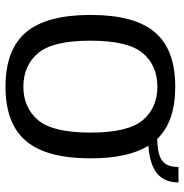

<svg xmlns="http://www.w3.org/2000/svg" viewBox="-6 -644 654 682"><g transform="rotate(90 321.0 -303.0)"><path d="M288 4.5C375.5 4.5 440 -20 481 -68.5C522 -117.5 542.5 -193.5 542.5 -297.5C542.5 -386 527.5 -454.5 498 -503C585.5 -509.5 628 -543 628 -610H573C573 -557 549.5 -536 473.5 -534.5C432 -577.5 370.5 -598.5 288 -598.5C200 -598.5 135.5 -574.5 94.5 -526C53.5 -478 33 -401.5 33 -297.5C33 -193.5 53.5 -117.5 94.5 -68.5C135.5 -20 200 4.5 288 4.5ZM288 -59C238.5 -59 198.5 -76.5 169 -111C139.5 -145.5 124.5 -207.5 124.5 -297C124.5 -387 139.5 -449 169 -483.5C198.5 -518 238.5 -535 288 -535C337.5 -535 377 -518 406.5 -483.5C436 -449 451 -387 451 -297C451 -207.5 436 -145.5 406.5 -111C377 -76.5 337.5 -59 288 -59Z"/></g></svg>

Font: Anybody
Style: Regular
Weight: 400
Designer: Tyler Finck
Foundry: Etcetera Type Company
Version: Version 1.110